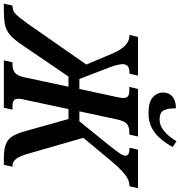

<svg xmlns="http://www.w3.org/2000/svg" viewBox="-49 -970 959 1022"><g transform="rotate(90 431.0 -459.5)"><path d="M-60 0 -50 -46H-46Q-21 -46 -2.5 -65Q16 -84 48 -129L264 -439L205 -579Q186 -623 162.5 -646Q139 -669 106 -669L117 -714H323L313 -669Q284 -669 273 -659.5Q262 -650 262 -634Q262 -624 265.5 -606.5Q269 -589 280 -560L341 -402H394L438 -606Q442 -625 442 -637Q442 -655 431.5 -661.5Q421 -668 402 -668H383L394 -714H647L637 -668H622Q597 -668 581 -655.5Q565 -643 557 -606L513 -402H566L694 -560Q726 -601 737.5 -618Q749 -635 749 -648Q749 -669 707 -669L717 -714H922L912 -669Q880 -669 850.5 -645.5Q821 -622 784 -579L654 -423L739 -128Q752 -82 767.5 -64Q783 -46 803 -46H808L798 0H764Q719 0 691.5 -9.5Q664 -19 648 -42.5Q632 -66 620 -109L554 -344H501L451 -109Q446 -90 446 -78Q446 -59 456.5 -52.5Q467 -46 486 -46H504L494 0H242L252 -46H266Q291 -46 307.5 -59Q324 -72 332 -109L382 -344H328L168 -109Q145 -74 126.5 -53Q108 -32 89 -20.5Q70 -9 44.5 -4.5Q19 0 -20 0ZM524 -770Q463 -770 438 -793Q413 -816 413 -847Q413 -879 435 -897.5Q457 -916 497 -916Q497 -869 509 -849Q521 -829 556 -829Q583 -829 605.5 -844Q628 -859 645 -880Q662 -901 672 -919L703 -899Q687 -869 663 -839Q639 -809 605 -789.5Q571 -770 524 -770Z"/></g></svg>

Font: Noto Serif ExtraCondensed SemiBold
Style: Italic
Weight: 600
Width: 2
Italic angle: -12°
Designer: Monotype Design Team
Foundry: Monotype Imaging Inc.
Version: Version 2.013